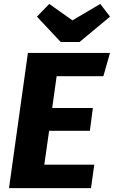

<svg xmlns="http://www.w3.org/2000/svg" viewBox="-20 -965 584 985"><path d="M123.2 -693.6H544.3L510.3 -574H270.6L247.7 -410.8H456.3L441.1 -293.8H231.9L207.3 -120.2H463.7L446.8 0H26.2ZM351.5 -860.5 494.4 -944.8 544.4 -879.6 387.9 -749.4H291.5L169.5 -879.6L232.7 -944.8Z"/></svg>

Font: Fira Sans Variable
Style: Italic
Weight: 397
Italic angle: -8°
Designer: Carrois Corporate & Edenspiekermann AG
Foundry: Carrois Corporate GbR & Edenspiekermann AG
Version: Version 4.202